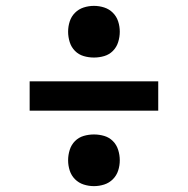

<svg xmlns="http://www.w3.org/2000/svg" viewBox="-20 -667 640 654"><path d="M300 -471Q282 -471 265 -476Q248 -481 235.5 -493.5Q223 -506 217.5 -523.5Q212 -541 212 -559Q212 -577 217.5 -594Q223 -611 235.5 -623.5Q248 -636 265 -641.5Q282 -647 300 -647Q318 -647 335 -641.5Q352 -636 364.5 -623.5Q377 -611 382.5 -594Q388 -577 388 -559Q388 -541 382.5 -523.5Q377 -506 364.5 -493.5Q352 -481 335 -476Q318 -471 300 -471ZM81 -290V-390H519V-290ZM300 -33Q282 -33 265 -38.5Q248 -44 235.5 -56.5Q223 -69 217.5 -86Q212 -103 212 -121Q212 -139 217.5 -156.5Q223 -174 235.5 -186.5Q248 -199 265 -204Q282 -209 300 -209Q318 -209 335 -204Q352 -199 364.5 -186.5Q377 -174 382.5 -156.5Q388 -139 388 -121Q388 -103 382.5 -86Q377 -69 364.5 -56.5Q352 -44 335 -38.5Q318 -33 300 -33Z"/></svg>

Font: Iosevka Fixed Extended
Style: Bold
Weight: 700
Width: 7
Monospace: yes
Designer: Belleve Invis
Foundry: Belleve Invis
Version: Version 24.1.1; ttfautohint (v1.8.4)